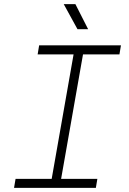

<svg xmlns="http://www.w3.org/2000/svg" viewBox="-20 -914 626 934"><path d="M48.3 0 55.7 -43.9H231.4L337.9 -649.4H163.1L170.4 -693.4H568.4L561 -649.4H383.8L277.3 -43.9H453.6L446.3 0ZM356.9 -772 290 -894H346.7L408.7 -772Z"/></svg>

Font: CaskaydiaCove NF ExtraLight
Style: Italic
Weight: 200
Italic angle: -10°
Designer: Aaron Bell
Foundry: Saja Typeworks
Version: Version 2111.001; VTT 6.35;Nerd Fonts 3.2.1